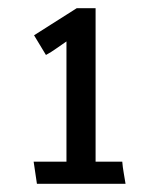

<svg xmlns="http://www.w3.org/2000/svg" viewBox="-20 -784 378 468"><path d="M286 -336H70L62 -390H142V-683Q130 -675 117.5 -666Q105 -657 92 -650L63 -698L167 -764H213V-390H278Q279 -377 281.5 -363Q284 -349 286 -336Z"/></svg>

Font: Palanquin
Style: Regular
Weight: 400
Designer: Pria Ravichandran
Version: Version 1.0.4